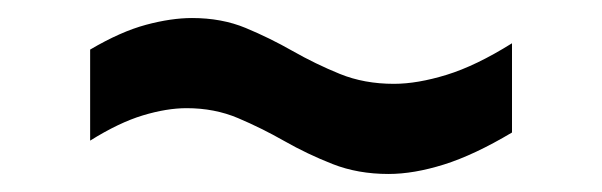

<svg xmlns="http://www.w3.org/2000/svg" viewBox="-20 -444 668 213"><path d="M411 -251Q377 -251 349 -262Q321 -273 295.5 -287.5Q270 -302 244 -313Q218 -324 187 -324Q165 -324 138.5 -316Q112 -308 80 -288V-389Q114 -409 142 -416.5Q170 -424 193 -424Q226 -424 252.5 -413Q279 -402 304.5 -387.5Q330 -373 357 -362Q384 -351 417 -351Q443 -351 475.5 -361Q508 -371 548 -396V-297Q506 -272 472.5 -261.5Q439 -251 411 -251Z"/></svg>

Font: Stick No Bills ExtraLight SemiBold
Style: Regular
Weight: 600
Version: Version 2.000